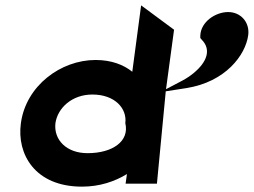

<svg xmlns="http://www.w3.org/2000/svg" viewBox="-20 -686 948 717"><path d="M448 -226C464 -159 401 -114 307 -114C228 -114 180 -164 187 -226C195 -282 248 -333 325 -333C409 -333 455 -281 448 -226ZM454 -36 449 0H566L599 -345L676 -357C822 -380 897 -480 907 -555C913 -603 879 -641 832 -641C785 -641 730 -605 728 -553V-544L734 -537C769 -501 754 -455 703 -413C691 -403 676 -393 661 -385L600 -353L630 -575L507 -666L474 -418C442 -444 396 -462 337 -462C207 -462 77 -366 58 -226C42 -110 111 11 286 11C352 11 408 -8 454 -36Z"/></svg>

Font: Charger
Style: HemiRT
Weight: 900
Designer: Jasper
Foundry: Cannot Into Space Fonts
Version: Version 0.99